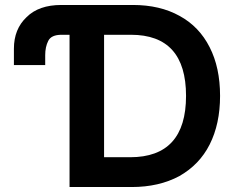

<svg xmlns="http://www.w3.org/2000/svg" viewBox="-20 -750 956 773"><path d="M36 -554Q36 -633 87 -681Q136 -730 227 -730H515Q624 -730 703 -686Q782 -643 824 -560Q866 -478 866 -364Q866 -251 824 -168Q783 -87 702 -41Q620 3 510 3H260V-610H228Q186 -610 174 -585Q162 -561 162 -528V-488H36ZM504 -117Q729 -117 729 -364Q729 -610 507 -610H399V-117Z"/></svg>

Font: Sinter Bold
Style: Regular
Weight: 700
Foundry: Adobe & rsms
Version: Version 1.000